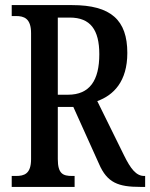

<svg xmlns="http://www.w3.org/2000/svg" viewBox="-20 -734 590 754"><path d="M26 0H273V-43H263C228 -43 207 -51 207 -109V-314H268L369 -90C401 -16 445 0 531 0H550V-43H546C515 -43 493 -71 467 -124L362 -337C426 -360 480 -414 480 -526C480 -655 416 -714 263 -714H26V-671H43C74 -671 102 -662 102 -604V-109C102 -51 75 -43 43 -43H26ZM247 -362H207V-665H254C335 -665 370 -617 370 -521C370 -418 332 -362 247 -362Z"/></svg>

Font: Noto Serif Ethiopic ExtraCondensed Medium
Style: Regular
Weight: 500
Width: 2
Designer: Monotype Design Team
Foundry: Monotype Imaging Inc.
Version: Version 2.102